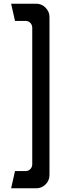

<svg xmlns="http://www.w3.org/2000/svg" viewBox="-20 -868 327 1036"><path d="M40 148 61 55H118Q134 55 144 44Q154 33 154 19V-719Q154 -733 144 -744Q134 -755 118 -755H61L40 -848H175Q205 -848 226 -826.5Q247 -805 247 -776V76Q247 106 226 127Q205 148 175 148Z"/></svg>

Font: Odibee Sans
Style: Regular
Weight: 400
Designer: James Barnard - Barnard Co. Limited
Version: Version 2.001; ttfautohint (v1.8.3)